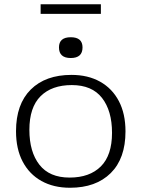

<svg xmlns="http://www.w3.org/2000/svg" viewBox="-20 -875 667 905"><path d="M310 10Q232.5 10 175.2 -22Q118 -54 86.8 -113.5Q55.5 -173 55.5 -256.5Q55.5 -384 125 -453Q194.5 -522 317 -522Q394.5 -522 451.8 -490Q509 -458 540.2 -398.5Q571.5 -339 571.5 -255.5Q571.5 -128 501.8 -59Q432 10 310 10ZM308 -38Q402.5 -38 455.2 -90.5Q508 -143 508 -249Q508 -353 460.8 -413.5Q413.5 -474 318.5 -474Q224 -474 171.2 -421.5Q118.5 -369 118.5 -263Q118.5 -159 165.8 -98.5Q213 -38 308 -38ZM313.5 -601.5Q258 -601.5 258 -651.5Q258 -699.5 313.5 -699.5Q369 -699.5 369 -651.5Q369 -601.5 313.5 -601.5ZM171.5 -809.5V-855H455.5V-809.5Z"/></svg>

Font: Newsreader Caption Light
Style: Regular
Weight: 300
Designer: Hugues Gentile
Foundry: Production Type
Version: Version 1.001